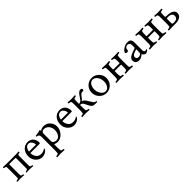

<svg xmlns="http://www.w3.org/2000/svg" viewBox="445 -2056 3905 3905"><g transform="rotate(-45 2397.5 -103.5)"><path d="M260.7 -414.1Q455.1 -414.1 485.4 -418.9Q489.3 -407.2 489.3 -404.3Q489.3 -390.6 485.4 -390.6Q476.6 -390.6 457 -385.3Q437.5 -379.9 434.6 -373Q429.7 -360.4 429.7 -324.2V-84Q429.7 -52.7 434.6 -42Q437.5 -36.1 456.1 -30.8Q474.6 -25.4 485.4 -25.4Q489.3 -25.4 489.3 -11.7Q489.3 -1 485.4 2.9Q480.5 2 471.7 1Q462.9 0 438.5 -2Q414.1 -3.9 392.6 -2.9Q379.9 -2.9 366.2 -2.9Q352.5 -2.9 339.8 -2.9Q327.1 -2.9 317.4 -2.4Q307.6 -2 301.8 -1.5Q295.9 -1 295.9 0Q293.9 -3.9 293.9 -11.7Q293.9 -25.4 298.8 -25.4Q307.6 -25.4 327.1 -31.2Q346.7 -37.1 350.6 -43V-42Q354.5 -49.8 354.5 -83V-366.2Q354.5 -370.1 351.6 -370.1Q294.9 -372.1 260.7 -372.1Q175.8 -372.1 169.9 -371.1Q167 -371.1 167 -367.2V-84Q167 -52.7 171.9 -42Q174.8 -36.1 194.8 -30.8Q214.8 -25.4 224.6 -25.4Q226.6 -17.6 226.6 -11.7Q226.6 -4.9 224.6 2.9Q219.7 2 210.4 1Q201.2 0 175.8 -1.5Q150.4 -2.9 128.9 -2.9Q107.4 -3.9 84.5 -2.4Q61.5 -1 48.8 1L36.1 2.9Q31.2 -2 31.2 -11.7Q31.2 -25.4 36.1 -25.4Q45.9 -25.4 64.9 -30.8Q84 -36.1 86.9 -42Q91.8 -50.8 91.8 -84V-324.2Q91.8 -360.4 86.9 -373Q85 -379.9 64.9 -385.3Q44.9 -390.6 36.1 -390.6Q31.2 -390.6 31.2 -404.3L36.1 -418.9Q212.9 -414.1 260.7 -414.1Z M739.3 -389.6Q688.5 -389.6 661.6 -346.2Q634.8 -302.7 634.8 -274.4Q634.8 -267.6 640.6 -267.6H831.1Q835.9 -267.6 835.9 -277.3Q835.9 -308.6 809.6 -349.1Q783.2 -389.6 739.3 -389.6ZM749 -425.8Q793.9 -425.8 828.1 -408.7Q862.3 -391.6 880.4 -364.7Q898.4 -337.9 906.7 -310.1Q915 -282.2 915 -254.9Q915 -235.4 909.2 -231Q903.3 -226.6 886.7 -226.6H640.6Q632.8 -226.6 632.8 -221.7Q632.8 -160.2 669.9 -108.4Q707 -56.6 777.3 -56.6Q797.9 -56.6 816.4 -60.5Q835 -64.5 848.1 -69.8Q861.3 -75.2 870.6 -80.6Q879.9 -85.9 886.7 -90.8L893.6 -95.7Q899.4 -95.7 899.4 -83Q899.4 -75.2 893.6 -65.4Q874 -38.1 835.9 -16.1Q797.9 5.9 752.9 5.9Q671.9 5.9 613.8 -55.2Q555.7 -116.2 555.7 -204.1Q555.7 -306.6 610.8 -366.2Q666 -425.8 749 -425.8Z M1202.1 -425.8Q1295.9 -425.8 1348.6 -362.8Q1401.4 -299.8 1401.4 -228.5Q1401.4 -134.8 1335.9 -63.5Q1270.5 7.8 1187.5 7.8Q1147.5 7.8 1105.5 -10.7Q1101.6 -5.9 1101.6 2V85.9Q1101.6 141.6 1109.4 172.9Q1111.3 179.7 1134.8 185.5Q1158.2 191.4 1168 191.4Q1170.9 191.4 1171.9 204.1Q1172.9 216.8 1170.9 220.7Q1073.2 215.8 1066.4 215.8Q1060.5 215.8 960 220.7Q956.1 216.8 956.1 204.1Q956.1 191.4 960 191.4Q972.7 191.4 995.1 185.5Q1017.6 179.7 1019.5 172.9Q1026.4 143.6 1026.4 103.5V-298.8Q1026.4 -336.9 1012.7 -351.6Q1002.9 -363.3 988.8 -367.7Q974.6 -372.1 965.3 -372.1Q956.1 -372.1 956.1 -374Q956.1 -396.5 961.9 -397.5Q1058.6 -412.1 1096.7 -423.8Q1097.7 -423.8 1099.6 -424.3Q1101.6 -424.8 1101.6 -424.8Q1104.5 -424.8 1104.5 -418.9Q1104.5 -413.1 1103.5 -405.3Q1102.5 -397.5 1102.5 -396.5V-391.6Q1117.2 -401.4 1148.4 -413.6Q1179.7 -425.8 1202.1 -425.8ZM1170.9 -377.9Q1140.6 -377.9 1121.1 -361.3Q1101.6 -344.7 1101.6 -314.5V-95.7Q1101.6 -69.3 1129.9 -51.3Q1158.2 -33.2 1191.4 -33.2Q1249 -33.2 1283.2 -85Q1317.4 -136.7 1317.4 -201.2Q1317.4 -283.2 1273.4 -330.6Q1229.5 -377.9 1170.9 -377.9Z M1658.2 -389.6Q1607.4 -389.6 1580.6 -346.2Q1553.7 -302.7 1553.7 -274.4Q1553.7 -267.6 1559.6 -267.6H1750Q1754.9 -267.6 1754.9 -277.3Q1754.9 -308.6 1728.5 -349.1Q1702.1 -389.6 1658.2 -389.6ZM1668 -425.8Q1712.9 -425.8 1747.1 -408.7Q1781.2 -391.6 1799.3 -364.7Q1817.4 -337.9 1825.7 -310.1Q1834 -282.2 1834 -254.9Q1834 -235.4 1828.1 -231Q1822.3 -226.6 1805.7 -226.6H1559.6Q1551.8 -226.6 1551.8 -221.7Q1551.8 -160.2 1588.9 -108.4Q1626 -56.6 1696.3 -56.6Q1716.8 -56.6 1735.4 -60.5Q1753.9 -64.5 1767.1 -69.8Q1780.3 -75.2 1789.6 -80.6Q1798.8 -85.9 1805.7 -90.8L1812.5 -95.7Q1818.4 -95.7 1818.4 -83Q1818.4 -75.2 1812.5 -65.4Q1793 -38.1 1754.9 -16.1Q1716.8 5.9 1671.9 5.9Q1590.8 5.9 1532.7 -55.2Q1474.6 -116.2 1474.6 -204.1Q1474.6 -306.6 1529.8 -366.2Q1585 -425.8 1668 -425.8Z M1963.9 -113.3V-302.7Q1963.9 -342.8 1957 -371.1Q1955.1 -377.9 1932.1 -384.3Q1909.2 -390.6 1896.5 -390.6Q1892.6 -390.6 1892.6 -402.8Q1892.6 -415 1896.5 -418.9Q1997.1 -414.1 2003.9 -414.1Q2009.8 -414.1 2107.4 -418.9Q2109.4 -414.1 2108.4 -402.3Q2107.4 -390.6 2104.5 -390.6Q2094.7 -390.6 2071.8 -384.3Q2048.8 -377.9 2046.9 -371.1Q2039.1 -340.8 2039.1 -284.2V-234.4Q2079.1 -236.3 2106.4 -261.7Q2120.1 -277.3 2156.2 -332L2170.9 -354.5Q2218.8 -421.9 2261.7 -421.9Q2282.2 -421.9 2293.9 -413.1Q2305.7 -404.3 2305.7 -389.6Q2305.7 -360.4 2270.5 -360.4H2255.9Q2240.2 -360.4 2225.6 -350.1Q2210.9 -339.8 2203.1 -330.6Q2195.3 -321.3 2178.7 -298.8Q2150.4 -256.8 2122.1 -236.3V-233.4Q2161.1 -218.8 2185.5 -185.5Q2189.5 -180.7 2212.9 -142.6L2241.2 -96.7Q2262.7 -59.6 2278.3 -43.9Q2302.7 -25.4 2327.1 -25.4Q2332 -25.4 2332 -10.7Q2332 -7.8 2327.1 2Q2325.2 2 2320.8 1.5Q2316.4 1 2313.5 1Q2299.8 0 2266.6 0Q2234.4 0 2211.4 -10.3Q2188.5 -20.5 2168.9 -53.7L2112.3 -162.1Q2099.6 -185.5 2083.5 -194.8Q2067.4 -204.1 2039.1 -204.1V-131.8Q2039.1 -75.2 2046.9 -44.9Q2048.8 -38.1 2071.8 -31.7Q2094.7 -25.4 2104.5 -25.4Q2107.4 -25.4 2108.4 -13.7Q2109.4 -2 2107.4 2.9Q2009.8 -2 2003.9 -2Q1997.1 -2 1896.5 2.9Q1892.6 -1 1892.6 -13.2Q1892.6 -25.4 1896.5 -25.4Q1909.2 -25.4 1932.1 -31.7Q1955.1 -38.1 1957 -44.9Q1963.9 -73.2 1963.9 -113.3Z M2584 -388.7Q2532.2 -388.7 2499.5 -341.3Q2466.8 -293.9 2466.8 -225.6Q2466.8 -145.5 2508.3 -88.4Q2549.8 -31.2 2605.5 -31.2Q2657.2 -31.2 2690.4 -80.1Q2723.6 -128.9 2723.6 -197.3Q2723.6 -276.4 2681.6 -332.5Q2639.6 -388.7 2584 -388.7ZM2594.7 -426.8Q2682.6 -426.8 2745.1 -363.3Q2807.6 -299.8 2807.6 -210.9Q2807.6 -121.1 2746.6 -57.1Q2685.5 6.8 2596.7 6.8Q2507.8 6.8 2445.3 -57.1Q2382.8 -121.1 2382.8 -210.9Q2382.8 -301.8 2443.4 -364.3Q2503.9 -426.8 2594.7 -426.8Z M3023.4 -190.4V-131.8Q3023.4 -75.2 3031.2 -44.9Q3033.2 -38.1 3056.2 -31.7Q3079.1 -25.4 3088.9 -25.4Q3091.8 -25.4 3092.8 -13.7Q3093.8 -2 3091.8 2.9Q2994.1 -2 2988.3 -2Q2981.4 -2 2880.9 2.9Q2877 -1 2877 -13.2Q2877 -25.4 2880.9 -25.4Q2893.6 -25.4 2916.5 -31.7Q2939.5 -38.1 2941.4 -44.9Q2948.2 -73.2 2948.2 -113.3V-302.7Q2948.2 -342.8 2941.4 -371.1Q2939.5 -377.9 2916.5 -384.3Q2893.6 -390.6 2880.9 -390.6Q2877 -390.6 2877 -402.8Q2877 -415 2880.9 -418.9Q2981.4 -414.1 2988.3 -414.1Q2994.1 -414.1 3091.8 -418.9Q3093.8 -414.1 3092.8 -402.3Q3091.8 -390.6 3088.9 -390.6Q3079.1 -390.6 3056.2 -384.3Q3033.2 -377.9 3031.2 -371.1Q3023.4 -340.8 3023.4 -284.2V-240.2Q3023.4 -236.3 3026.4 -236.3Q3083 -234.4 3117.2 -234.4Q3151.4 -234.4 3208 -236.3Q3210.9 -236.3 3210.9 -240.2V-284.2Q3210.9 -340.8 3203.1 -371.1Q3201.2 -377.9 3178.2 -384.3Q3155.3 -390.6 3145.5 -390.6Q3142.6 -390.6 3141.6 -402.3Q3140.6 -414.1 3142.6 -418.9Q3240.2 -414.1 3246.1 -414.1Q3252.9 -414.1 3353.5 -418.9Q3357.4 -415 3357.4 -402.8Q3357.4 -390.6 3353.5 -390.6Q3340.8 -390.6 3317.9 -384.3Q3294.9 -377.9 3293 -371.1Q3286.1 -342.8 3286.1 -302.7V-113.3Q3286.1 -73.2 3293 -44.9Q3294.9 -38.1 3317.9 -31.7Q3340.8 -25.4 3353.5 -25.4Q3357.4 -25.4 3357.4 -13.2Q3357.4 -1 3353.5 2.9Q3252.9 -2 3245.1 -2Q3239.3 -2 3141.6 2.9Q3139.6 -2 3140.6 -13.7Q3141.6 -25.4 3144.5 -25.4Q3154.3 -25.4 3178.2 -31.7Q3202.1 -38.1 3204.1 -44.9Q3213.9 -81.1 3211.9 -131.8L3210.9 -189.5Q3210.9 -193.4 3208 -193.4Q3151.4 -195.3 3117.2 -195.3Q3032.2 -195.3 3026.4 -194.3Q3023.4 -194.3 3023.4 -190.4Z M3647.5 -97.7V-198.2Q3639.6 -194.3 3609.4 -184.6Q3579.1 -174.8 3562 -167.5Q3544.9 -160.2 3528.8 -143.1Q3512.7 -126 3512.7 -103.5Q3512.7 -77.1 3529.3 -63Q3545.9 -48.8 3572.3 -48.8Q3598.6 -48.8 3623 -64.9Q3647.5 -81.1 3647.5 -97.7ZM3621.1 -425.8Q3674.8 -425.8 3697.8 -399.9Q3720.7 -374 3720.7 -315.4V-90.8Q3720.7 -70.3 3731.9 -56.6Q3743.2 -43 3760.7 -43Q3775.4 -43 3795.9 -56.6Q3798.8 -56.6 3798.8 -48.8Q3798.8 -35.2 3794.9 -28.3Q3754.9 5.9 3726.6 5.9Q3704.1 5.9 3683.6 -12.7Q3663.1 -31.2 3655.3 -51.8Q3654.3 -51.8 3647.9 -45.4Q3641.6 -39.1 3630.9 -30.8Q3620.1 -22.5 3606 -13.7Q3591.8 -4.9 3572.8 1Q3553.7 6.8 3534.2 6.8Q3489.3 6.8 3460 -17.1Q3430.7 -41 3430.7 -88.9Q3430.7 -110.4 3441.4 -129.4Q3452.1 -148.4 3466.8 -160.6Q3481.4 -172.9 3506.8 -185.5Q3532.2 -198.2 3550.3 -204.6Q3568.4 -210.9 3597.7 -220.7Q3627 -230.5 3637.7 -234.4Q3647.5 -238.3 3647.5 -250V-323.2Q3647.5 -354.5 3627.9 -371.6Q3608.4 -388.7 3581.1 -388.7Q3551.8 -388.7 3532.2 -368.2Q3512.7 -347.7 3512.7 -315.4Q3512.7 -282.2 3472.7 -282.2Q3445.3 -282.2 3434.6 -300.8Q3434.6 -342.8 3496.6 -384.3Q3558.6 -425.8 3621.1 -425.8Z M3983.4 -190.4V-131.8Q3983.4 -75.2 3991.2 -44.9Q3993.2 -38.1 4016.1 -31.7Q4039.1 -25.4 4048.8 -25.4Q4051.8 -25.4 4052.7 -13.7Q4053.7 -2 4051.8 2.9Q3954.1 -2 3948.2 -2Q3941.4 -2 3840.8 2.9Q3836.9 -1 3836.9 -13.2Q3836.9 -25.4 3840.8 -25.4Q3853.5 -25.4 3876.5 -31.7Q3899.4 -38.1 3901.4 -44.9Q3908.2 -73.2 3908.2 -113.3V-302.7Q3908.2 -342.8 3901.4 -371.1Q3899.4 -377.9 3876.5 -384.3Q3853.5 -390.6 3840.8 -390.6Q3836.9 -390.6 3836.9 -402.8Q3836.9 -415 3840.8 -418.9Q3941.4 -414.1 3948.2 -414.1Q3954.1 -414.1 4051.8 -418.9Q4053.7 -414.1 4052.7 -402.3Q4051.8 -390.6 4048.8 -390.6Q4039.1 -390.6 4016.1 -384.3Q3993.2 -377.9 3991.2 -371.1Q3983.4 -340.8 3983.4 -284.2V-240.2Q3983.4 -236.3 3986.3 -236.3Q4043 -234.4 4077.1 -234.4Q4111.3 -234.4 4168 -236.3Q4170.9 -236.3 4170.9 -240.2V-284.2Q4170.9 -340.8 4163.1 -371.1Q4161.1 -377.9 4138.2 -384.3Q4115.2 -390.6 4105.5 -390.6Q4102.5 -390.6 4101.6 -402.3Q4100.6 -414.1 4102.5 -418.9Q4200.2 -414.1 4206.1 -414.1Q4212.9 -414.1 4313.5 -418.9Q4317.4 -415 4317.4 -402.8Q4317.4 -390.6 4313.5 -390.6Q4300.8 -390.6 4277.8 -384.3Q4254.9 -377.9 4252.9 -371.1Q4246.1 -342.8 4246.1 -302.7V-113.3Q4246.1 -73.2 4252.9 -44.9Q4254.9 -38.1 4277.8 -31.7Q4300.8 -25.4 4313.5 -25.4Q4317.4 -25.4 4317.4 -13.2Q4317.4 -1 4313.5 2.9Q4212.9 -2 4205.1 -2Q4199.2 -2 4101.6 2.9Q4099.6 -2 4100.6 -13.7Q4101.6 -25.4 4104.5 -25.4Q4114.3 -25.4 4138.2 -31.7Q4162.1 -38.1 4164.1 -44.9Q4173.8 -81.1 4171.9 -131.8L4170.9 -189.5Q4170.9 -193.4 4168 -193.4Q4111.3 -195.3 4077.1 -195.3Q3992.2 -195.3 3986.3 -194.3Q3983.4 -194.3 3983.4 -190.4Z M4574.2 -204.1Q4540 -204.1 4533.2 -200.2Q4528.3 -197.3 4528.3 -182.6V-91.8Q4525.4 -52.7 4537.1 -45.9Q4545.9 -38.1 4570.3 -38.1Q4684.6 -38.1 4684.6 -123Q4684.6 -159.2 4658.2 -181.6Q4631.8 -204.1 4574.2 -204.1ZM4492.2 -414.1Q4495.1 -414.1 4595.7 -418.9Q4599.6 -415 4599.6 -402.8Q4599.6 -390.6 4595.7 -390.6Q4583 -390.6 4560.1 -384.3Q4537.1 -377.9 4535.2 -371.1Q4528.3 -342.8 4528.3 -302.7V-252Q4528.3 -240.2 4566.4 -240.2Q4663.1 -240.2 4713.4 -209Q4763.7 -177.7 4763.7 -127Q4763.7 -67.4 4715.8 -33.7Q4668 0 4585.9 0H4493.2Q4448.2 0 4387.7 2.9Q4383.8 -1 4383.8 -13.2Q4383.8 -25.4 4387.7 -25.4Q4400.4 -25.4 4423.3 -31.7Q4446.3 -38.1 4448.2 -44.9Q4455.1 -73.2 4455.1 -113.3V-302.7Q4455.1 -342.8 4448.2 -371.1Q4446.3 -377.9 4423.3 -384.3Q4400.4 -390.6 4387.7 -390.6Q4383.8 -390.6 4383.8 -402.8Q4383.8 -415 4387.7 -418.9Q4487.3 -414.1 4492.2 -414.1Z"/></g></svg>

Font: Crimson Text
Style: Regular
Weight: 400
Version: Version 0.13